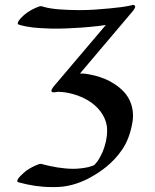

<svg xmlns="http://www.w3.org/2000/svg" viewBox="-20 -751 629 778"><path d="M515 -730C486 -723 455 -720 425 -717C384 -713 344 -710 303 -710C276 -710 248 -711 220 -713C197 -715 173 -718 151 -725C149 -726 148 -726 146 -726C138 -726 128 -720 122 -718C107 -711 93 -703 81 -693C77 -690 52 -668 52 -657C52 -654 53 -652 57 -651C93 -640 131 -637 168 -636C181 -635 194 -635 207 -635C241 -635 274 -637 308 -639C333 -641 358 -643 382 -646L409 -650L197 -400C193 -395 190 -390 188 -384C188 -378 193 -377 197 -377H201L216 -379C258 -378 301 -365 337 -344C375 -321 406 -285 413 -240C414 -233 414 -227 414 -220C414 -192 407 -163 396 -136C390 -122 383 -109 374 -96L367 -88C367 -87 366 -86 365 -85L358 -80C356 -80 354 -79 352 -78C348 -77 343 -76 339 -74C319 -70 299 -67 278 -67C235 -67 192 -75 150 -86C148 -87 147 -87 145 -87C137 -87 127 -81 121 -79C106 -72 92 -64 80 -54C77 -51 50 -29 50 -18C50 -15 52 -13 56 -12C100 0 144 7 189 7H205C250 7 295 -6 335 -26C389 -54 438 -91 473 -142C496 -174 509 -213 516 -252C518 -262 519 -272 519 -282C519 -309 512 -335 498 -358C480 -387 452 -407 423 -423C399 -435 372 -444 345 -449C334 -451 323 -453 312 -453H304L519 -707C523 -712 526 -717 528 -723C528 -729 523 -731 519 -731C517 -731 516 -731 515 -730Z"/></svg>

Font: Petaluma Script
Style: Regular
Weight: 400
Designer: Daniel Spreadbury
Foundry: Steinberg Media Technologies GmbH
Version: Version 1.10